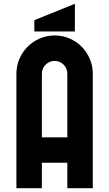

<svg xmlns="http://www.w3.org/2000/svg" viewBox="-20 -998 580 1018"><path d="M67 -607Q67 -649 83 -686Q99 -723 126.5 -750.5Q154 -778 191 -794Q228 -810 270 -810Q312 -810 349 -794Q386 -778 413 -750.5Q440 -723 456 -686Q472 -649 472 -607V0H337V-135H202V0H67ZM337 -270V-607Q337 -635 317.5 -655Q298 -675 270 -675Q242 -675 222 -655Q202 -635 202 -607V-270ZM377 -831H162V-891L377 -978Z"/></svg>

Font: Transit CAT
Style: Regular
Weight: 400
Designer: Peter Wiegel
Foundry: Peter Wiegel
Version: 1.000